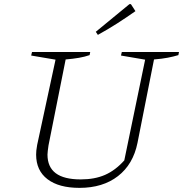

<svg xmlns="http://www.w3.org/2000/svg" viewBox="-20 -901 887 930"><path d="M365 9Q265 9 210 -33Q155 -75 155 -152Q155 -161 156 -172Q157 -183 160 -199L249 -612L131 -632L135 -649H417L414 -634Q391 -626 362.5 -621Q334 -616 298 -613L215 -197Q213 -182 211.5 -171Q210 -160 210 -152Q210 -92 250 -62Q290 -32 371 -32Q439 -32 489 -54Q539 -76 582 -124L683 -612L566 -632L570 -649H847L844 -634Q821 -627 792.5 -621.5Q764 -616 726 -613L646 -209Q625 -105 551.5 -48Q478 9 365 9ZM454 -732 444 -747 607 -881H614L636 -847Q592 -816 547.5 -787.5Q503 -759 454 -732Z"/></svg>

Font: Piazzolla Thin Thin
Style: Italic
Weight: 250
Italic angle: -11.3°
Version: Version 2.005